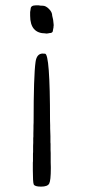

<svg xmlns="http://www.w3.org/2000/svg" viewBox="-20 -608 327 725"><path d="M93.8 -548.8V-562.5L95.7 -574.2Q95.7 -587.9 116.2 -587.9H126Q130.4 -586.4 141.6 -586.4Q152.8 -586.4 165 -574.2Q177.2 -562 177.2 -548.3L179.7 -537.6Q180.7 -534.7 180.7 -532.7L182.6 -515.1V-510.3L182.1 -508.8V-505.4L179.7 -492.2Q179.7 -482.9 165.5 -482.9Q162.6 -481.9 161.6 -481.9L156.2 -481.4H153.3L151.9 -481.9Q93.8 -481.9 93.8 -548.8ZM104 34.7V6.3L104.5 0.5V-28.3L105 -33.7Q105 -45.4 105 -57.1L105.5 -68.8Q105.5 -77.6 105.5 -86.4L106 -92.3Q106 -98.1 106 -104L106.4 -121.6Q106.4 -127.4 106.4 -133.3L106.9 -145Q106.9 -323.2 114.3 -374.5Q118.7 -405.8 141.6 -405.8L146 -405.3H149.9Q168.9 -405.3 168.9 -152.8L169.4 -135.3Q169.4 -129.4 169.4 -123.5L170.4 -94.2Q170.4 -82.5 170.4 -70.8L170.9 -64.9Q170.9 -53.2 170.9 -41.5L171.4 -29.8V4.9L171.9 22V27.8Q171.9 73.7 165.8 85.2Q159.7 96.7 135 96.7Q110.4 96.7 107.2 87.9Q104 79.1 104 34.7Z"/></svg>

Font: Averia Sans Libre Light
Style: Regular
Weight: 300
Version: Version 1.002